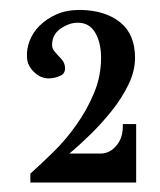

<svg xmlns="http://www.w3.org/2000/svg" viewBox="-20 -818 329 394"><path d="M35.4 -701.7Q34.3 -716.6 40.6 -733.7Q46.9 -750.9 61.1 -765.1Q75.4 -779.4 96 -788.6Q116.6 -797.7 145.1 -797.7Q196.6 -796.6 226.9 -772Q257.1 -747.4 257.1 -699.4Q257.1 -672 243.4 -644Q229.7 -616 209.1 -590.3Q188.6 -564.6 165.1 -541.7Q141.7 -518.9 122.3 -502.9H188.6Q206.9 -504 220 -520.6Q233.1 -537.1 232 -563.4H259.4V-443.4H42.3V-461.7Q64 -481.1 89.7 -506.3Q115.4 -531.4 137.1 -562.3Q158.9 -593.1 173.1 -627.4Q187.4 -661.7 187.4 -699.4Q187.4 -730.3 175.4 -750.9Q163.4 -771.4 139.4 -771.4Q122.3 -771.4 104.6 -759.4Q86.9 -747.4 86.9 -725.7Q86.9 -718.9 90.9 -713.7Q94.9 -708.6 99.4 -704Q104 -699.4 108 -694.3Q112 -689.1 113.1 -682.3Q115.4 -667.4 103.4 -662.3Q91.4 -657.1 80 -657.1Q62.9 -657.1 49.1 -670.9Q35.4 -684.6 35.4 -701.7Z"/></svg>

Font: t
Style: Regular
Weight: 400
Designer: Takis Katsoulidis and George D. Matthiopoulos
Foundry: Takis Katsoulidis and George D. Matthiopoulos
Version: Version 1.0 ; ttfautohint (v1.8.1)